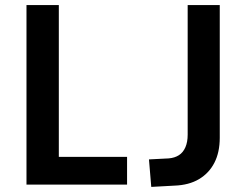

<svg xmlns="http://www.w3.org/2000/svg" viewBox="-20 -725 968 754"><path d="M84 0V-705H211V-109H479V0ZM574 9 565 -99 643 -103Q666 -105 682.5 -115.5Q699 -126 708 -146.5Q717 -167 717 -196V-705H843V-184Q843 -127 822 -86Q801 -45 761.5 -21.5Q722 2 665 4Z"/></svg>

Font: Nunito Sans 7pt Condensed
Style: Bold
Weight: 700
Width: 3
Designer: Vernon Adams
Foundry: Vernon Adams
Version: Version 3.101;gftools[0.9.27]